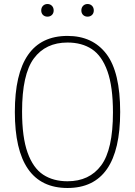

<svg xmlns="http://www.w3.org/2000/svg" viewBox="-20 -928 673 957"><path d="M54 -370Q54 -749 316.5 -749Q442 -749 510.5 -658.8Q579 -568.5 579 -370Q579 9 316.5 9Q54 9 54 -370ZM543 -368Q543 -496 515.5 -573Q488 -650 438 -683Q388 -716 316.5 -716Q207.5 -716 148.8 -636.8Q90 -557.5 90 -372Q90 -244 117.5 -167.2Q145 -90.5 195 -57.5Q245 -24.5 316.5 -24.5Q425.5 -24.5 484.2 -103.5Q543 -182.5 543 -368ZM185.5 -876Q185.5 -890 194.2 -899Q203 -908 216.5 -908Q230 -908 238.8 -899Q247.5 -890 247.5 -876Q247.5 -862 238.8 -853.5Q230 -845 216.5 -845Q203 -845 194.2 -853.5Q185.5 -862 185.5 -876ZM385.5 -876Q385.5 -890 394.2 -899Q403 -908 416.5 -908Q430 -908 438.8 -899Q447.5 -890 447.5 -876Q447.5 -862 438.8 -853.5Q430 -845 416.5 -845Q403 -845 394.2 -853.5Q385.5 -862 385.5 -876Z"/></svg>

Font: Encode Sans Semi Condensed Thin
Style: Regular
Weight: 250
Width: 4
Designer: Multiple Designers
Foundry: Impallari Type
Version: Version 2.000